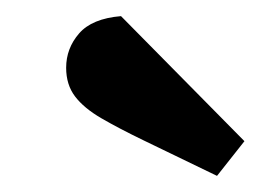

<svg xmlns="http://www.w3.org/2000/svg" viewBox="-20 -766 323 238"><path d="M249 -548 158 -592Q127 -607 105.5 -619.5Q84 -632 73 -646.5Q62 -661 62 -682Q62 -706 78 -724.5Q94 -743 130 -746L283 -591Z"/></svg>

Font: Faustina Light ExtraBold
Style: Italic
Weight: 800
Italic angle: -8°
Version: Version 1.200